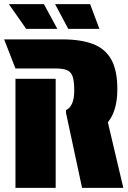

<svg xmlns="http://www.w3.org/2000/svg" viewBox="-20 -911 623 931"><path d="M300 -364V-377Q340 -396 340 -472Q340 -518 332 -540.5Q324 -563 304.5 -571Q285 -579 250 -579H55L0 -720H284Q372 -720 431 -697.5Q490 -675 519.5 -622.5Q549 -570 549 -479Q549 -374 503 -318L578 0H378ZM250 0H55V-529H250ZM417 -891 462 -771H311L247 -891ZM193 -891 258 -771H107L23 -891Z"/></svg>

Font: Protest Guerrilla
Style: Regular
Weight: 400
Designer: Octavio Pardo
Foundry: Ashler Design
Version: Version 2.005; ttfautohint (v1.8.4.7-5d5b)